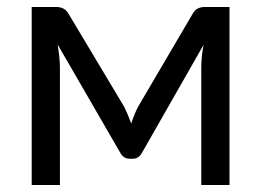

<svg xmlns="http://www.w3.org/2000/svg" viewBox="-20 -528 746 548"><path d="M635 -508V0H554.5V-336.5Q554.5 -350.5 556.2 -367.8Q558 -385 561 -400L385 -91.5Q381 -84 374.5 -79.5Q368 -75 359.5 -75H349.5Q341 -75 334.2 -79.5Q327.5 -84 323.5 -91.5L144.5 -401Q147 -386 149 -368.2Q151 -350.5 151 -336.5V0H70.5V-508H142Q151.5 -508 160.5 -503.8Q169.5 -499.5 176 -488L334 -224Q345.5 -201 354.5 -175.5Q363 -202 374.5 -224L529.5 -488Q536 -500 545 -504Q554 -508 563.5 -508Z"/></svg>

Font: Lato 2
Style: Regular
Weight: 400
Designer: Lukasz Dziedzic with Adam Twardoch and Botio Nikoltchev
Foundry: tyPoland Lukasz Dziedzic
Version: Version 2.015; 2015-08-06; http://www.latofonts.com/